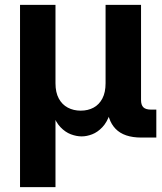

<svg xmlns="http://www.w3.org/2000/svg" viewBox="-20 -566 668 790"><path d="M62.4 204.1V-545.9H208.3V-223.3Q208.3 -185.7 221.9 -160.6Q235.5 -135.5 259.1 -123.1Q282.6 -110.7 312.1 -110.7Q342.1 -110.7 365.1 -123.2Q388.1 -135.7 401.2 -160.7Q414.4 -185.7 414.4 -223.3V-545.9H560.3V-154.4Q560.3 -133.9 570 -124.4Q579.8 -115 601.4 -115H623.2V0H561.4Q490.3 0 455.5 -36Q420.6 -72 420.6 -139.7V-189H444.8Q444.8 -134.6 432.7 -98.8Q420.6 -63.1 401.1 -42.6Q381.6 -22 359.2 -13.4Q336.8 -4.8 316.1 -4.8Q294.7 -4.8 271.7 -13.4Q248.8 -22 229 -42.6Q209.3 -63.1 196.9 -98.8Q184.5 -134.6 184.5 -189H208.3V204.1Z"/></svg>

Font: Inter Variable LoSnoCo
Style: Regular
Weight: 400
Designer: Rasmus Andersson
Foundry: rsms
Version: Version 4.000;git-a52131595; featfreeze: case,dlig,ss01,ss02